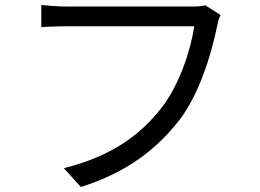

<svg xmlns="http://www.w3.org/2000/svg" viewBox="-20 -725 1040 767"><path d="M861 -665 800 -704C781 -699 762 -699 747 -699H245C212 -699 173 -702 145 -705V-617C171 -618 205 -620 245 -620H756C742 -524 696 -385 625 -294C541 -187 429 -102 235 -53L303 22C487 -36 606 -129 697 -246C776 -349 825 -510 846 -615C850 -634 854 -651 861 -665Z"/></svg>

Font: Source Han Sans HK
Style: Regular
Weight: 400
Designer: Ryoko NISHIZUKA 西塚涼子 (kana, bopomofo & ideographs); Paul D. Hunt (Latin, Greek & Cyrillic); Sandoll Communications 산돌커뮤니
Foundry: Adobe
Version: Version 2.000;hotconv 1.0.107;makeotfexe 2.5.65593